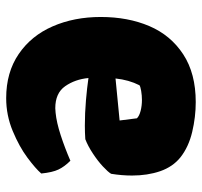

<svg xmlns="http://www.w3.org/2000/svg" viewBox="-36 -583 628 596"><g transform="rotate(90 278.0 -285.0)"><path d="M296.9 -578.6Q343.3 -578.6 389.6 -567.6Q436 -556.6 468.3 -531.2Q498 -507.3 511.5 -468Q524.9 -428.7 524.9 -380.9Q524.9 -349.1 519.5 -315.9Q513.7 -306.2 496.6 -290.3Q479.5 -274.4 456.5 -259.3Q433.6 -244.1 412.1 -235.8Q391.6 -234.4 369.6 -234.4Q331.1 -234.4 291.5 -237.8Q252 -241.2 222.2 -245.6Q226.1 -204.1 247.6 -173.3Q269 -142.6 315.9 -142.6Q320.3 -142.6 330.1 -143.6Q359.9 -146.5 399.7 -159.4Q439.5 -172.4 479 -189.5Q497.6 -170.9 506.3 -152.3Q515.1 -133.8 518.6 -99.1Q503.4 -81.5 469.5 -56.2Q435.5 -30.8 386.7 -10.5Q337.9 9.8 284.7 9.8Q204.6 9.8 147.7 -29.1Q90.8 -67.9 61.8 -134.5Q32.7 -201.2 32.7 -283.7Q32.7 -368.2 61 -434.6Q89.4 -501 148.7 -539.8Q208 -578.6 296.9 -578.6ZM347.2 -396Q340.3 -403.3 324.2 -407.5Q308.1 -411.6 290.5 -411.6Q276.4 -411.6 262 -409.2Q247.6 -406.7 244.6 -403.8Q228 -371.1 223.6 -329.6L354 -342.3Z"/></g></svg>

Font: Kavoon
Style: Regular
Weight: 400
Designer: Viktoriya Grabowska
Foundry: Viktoriya Grabowska
Version: Version 1.004; ttfautohint (v1.4.1)